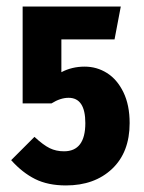

<svg xmlns="http://www.w3.org/2000/svg" viewBox="-20 -550 438 585"><path d="M329 -430H167V-330Q199 -347 238 -347Q275 -347 306 -327.5Q337 -308 356 -269Q375 -230 375 -175Q375 -86 321.5 -35.5Q268 15 181 15Q126 15 87 -4.5Q48 -24 14 -62L85 -133Q112 -108 131.5 -98.5Q151 -89 175 -89Q240 -89 240 -175Q240 -252 189 -252Q164 -252 137 -235H49V-530H348Z"/></svg>

Font: Fira Sans Compressed SemiBold
Style: Regular
Weight: 600
Width: 1
Designer: bBox Type GmbH & Carrois Corporate GbR & Edenspiekermann AG
Foundry: bBox Type GmbH & Carrois Corporate GbR & Edenspiekermann AG
Version: Version 4.301